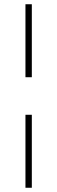

<svg xmlns="http://www.w3.org/2000/svg" viewBox="-20 -748 270 905"><path d="M100 -728H130V-384H100ZM100 -207H130V137H100Z"/></svg>

Font: Arima Madurai Thin
Style: Regular
Weight: 250
Designer: Joana Correia and Natanael Gama
Foundry: NDISCOVER
Version: Version 1.020; ttfautohint (v1.5) -l 7 -r 28 -G 50 -x 13 -D 